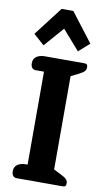

<svg xmlns="http://www.w3.org/2000/svg" viewBox="-105 -1019 584 1068"><g transform="rotate(10 187.5 -485.5)"><path d="M28 -808 153 -971H219L344 -808L283 -754L186 -865L89 -754ZM42 -35Q42 -60 60 -72.5Q78 -85 108 -85H117V-610H71Q57 -610 49.5 -619Q42 -628 42 -645Q42 -670 60 -682.5Q78 -695 108 -695H330Q341 -695 345 -690Q349 -685 349 -675Q349 -661 339.5 -651.5Q330 -642 305 -630L267 -611V-84L305 -65Q330 -53 339.5 -43.5Q349 -34 349 -20Q349 -10 345 -5Q341 0 330 0H71Q57 0 49.5 -9Q42 -18 42 -35Z"/></g></svg>

Font: Maitree
Style: Bold
Weight: 700
Designer: CadsonDemak Team
Foundry: CadsonDemak
Version: Version 1.002